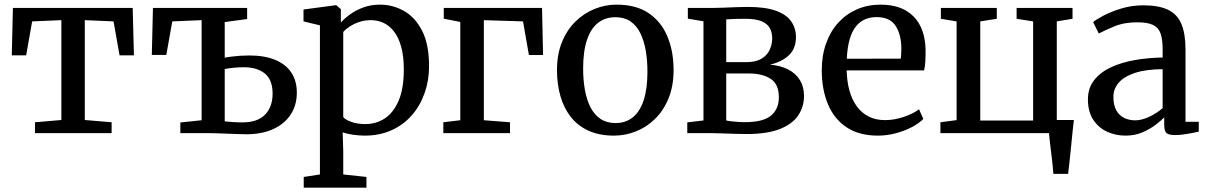

<svg xmlns="http://www.w3.org/2000/svg" viewBox="-20 -588 5336 848"><path d="M134.5 0V-48L251 -58V-499L122 -493.5L95.5 -343.5H32L37 -553H566L571.5 -343.5H508L481.5 -493.5L354.5 -499V-58L473 -48V0Z M1067.5 5Q1054.5 5 1032.8 4.2Q1011 3.5 986.5 2.5Q962 1.5 940.5 0.8Q919 0 906 0H776.5V-47L870.5 -57V-499L741 -493.5L714.5 -345.5H650.5L655.5 -553H1071.5V-504L972.5 -490.5V-333.5Q986 -336 1004 -338.2Q1022 -340.5 1042 -341.8Q1062 -343 1081.5 -343Q1148 -343 1195 -323.8Q1242 -304.5 1266.5 -267.8Q1291 -231 1291 -179Q1291 -123.5 1263.8 -82Q1236.5 -40.5 1186.5 -17.8Q1136.5 5 1067.5 5ZM1051.5 -47.5Q1117.5 -47.5 1150.8 -81.8Q1184 -116 1184 -174.5Q1184 -235 1150 -263Q1116 -291 1056.5 -291Q1035 -291 1012 -288.8Q989 -286.5 972.5 -283V-52Q988 -50 1008.8 -48.8Q1029.5 -47.5 1051.5 -47.5Z M1321.5 241V193.5L1393 182.5V-476L1320.5 -493.5V-546L1462.5 -565H1465.5L1485.5 -547.5V-488.5Q1501.5 -506.5 1526.5 -524.8Q1551.5 -543 1584.8 -555.2Q1618 -567.5 1658 -567.5Q1715 -567.5 1764.5 -539.5Q1814 -511.5 1844.5 -451.8Q1875 -392 1875 -296Q1875 -233 1855.5 -177.2Q1836 -121.5 1799 -79Q1762 -36.5 1709.2 -12.8Q1656.5 11 1590.5 11Q1566 11 1538.5 7Q1511 3 1493.5 -3.5L1496 80.5V182.5L1598.5 193.5V241ZM1593.5 -40Q1641.5 -40 1679.8 -65.2Q1718 -90.5 1740.8 -143.8Q1763.5 -197 1763.5 -281.5Q1763.5 -339 1752.2 -380.2Q1741 -421.5 1720.8 -448Q1700.5 -474.5 1674.2 -486.8Q1648 -499 1618 -499Q1590 -499 1566 -490.8Q1542 -482.5 1524 -470.5Q1506 -458.5 1496 -447V-71Q1503.5 -60 1530.8 -50Q1558 -40 1593.5 -40Z M1938 0V-48L2013 -57V-491L1940 -505.5V-553H2374L2378.5 -345H2316L2290 -493.5L2117 -499V-57L2232.5 -48V0Z M2440 -277.5Q2440 -348 2462 -402Q2484 -456 2521.5 -492.8Q2559 -529.5 2606 -548.5Q2653 -567.5 2703 -567.5Q2790.5 -567.5 2846 -529.2Q2901.5 -491 2928.2 -425.8Q2955 -360.5 2955 -279Q2955 -208.5 2933 -154.2Q2911 -100 2873.5 -63.2Q2836 -26.5 2789 -7.8Q2742 11 2691.5 11Q2626.5 11 2578.8 -11Q2531 -33 2500.5 -72.2Q2470 -111.5 2455 -164Q2440 -216.5 2440 -277.5ZM2698.5 -44.5Q2743 -44.5 2774.5 -69.5Q2806 -94.5 2822.8 -145Q2839.5 -195.5 2839.5 -271Q2839.5 -322 2831.8 -366Q2824 -410 2807.5 -442.8Q2791 -475.5 2764 -493.8Q2737 -512 2698.5 -512Q2653 -512 2621.2 -487Q2589.5 -462 2572.5 -411.8Q2555.5 -361.5 2555.5 -285.5Q2555.5 -234 2563.5 -190Q2571.5 -146 2588.5 -113.2Q2605.5 -80.5 2632.8 -62.5Q2660 -44.5 2698.5 -44.5Z M3276.5 4Q3253.5 4 3223.5 3Q3193.5 2 3166 1Q3138.5 0 3121.5 0H3015.5V-47.5L3087 -56V-494L3018 -505.5V-553H3130Q3147 -553 3172.8 -554Q3198.5 -555 3227.2 -556.2Q3256 -557.5 3281 -557.5Q3361 -557.5 3407.8 -540.2Q3454.5 -523 3475 -492.8Q3495.5 -462.5 3495.5 -424.5Q3495.5 -373 3463.8 -343.5Q3432 -314 3380.5 -302.5Q3427.5 -298.5 3461 -281.2Q3494.5 -264 3512.8 -234.5Q3531 -205 3531 -164Q3531 -117 3506 -79Q3481 -41 3425.2 -18.5Q3369.5 4 3276.5 4ZM3269.5 -48.5Q3351.5 -48.5 3385.8 -77.8Q3420 -107 3420 -158Q3420 -217 3383.2 -240.2Q3346.5 -263.5 3288 -263.5H3187.5V-56Q3195 -54 3208 -52.5Q3221 -51 3237 -49.8Q3253 -48.5 3269.5 -48.5ZM3187.5 -313.5H3275.5Q3317.5 -313.5 3342.8 -328.5Q3368 -343.5 3379.2 -367.5Q3390.5 -391.5 3390.5 -419Q3390.5 -444.5 3380 -463.8Q3369.5 -483 3343.8 -494Q3318 -505 3271.5 -505Q3250.5 -505 3228.8 -504.5Q3207 -504 3187.5 -502.5Z M3857.5 11Q3774 11 3719 -25.8Q3664 -62.5 3636.8 -127.8Q3609.5 -193 3609.5 -277.5Q3609.5 -343.5 3628.8 -397Q3648 -450.5 3683 -488.5Q3718 -526.5 3765.5 -547Q3813 -567.5 3869.5 -567.5Q3962.5 -567.5 4014 -516.2Q4065.5 -465 4068 -369Q4068 -338.5 4066.8 -316.2Q4065.5 -294 4061.5 -277H3719.5Q3720.5 -229 3731.5 -188.8Q3742.5 -148.5 3763.8 -119Q3785 -89.5 3816.2 -73.5Q3847.5 -57.5 3889 -57.5Q3930.5 -57.5 3973.2 -72.2Q4016 -87 4039 -105.5L4058 -62.5Q4040 -44 4008.5 -27.2Q3977 -10.5 3937.8 0.2Q3898.5 11 3857.5 11ZM3720 -328.5 3958.5 -329Q3959.5 -337.5 3960.2 -350.2Q3961 -363 3961 -372.5Q3961 -434 3936 -473.2Q3911 -512.5 3851.5 -512.5Q3824.5 -512.5 3801.5 -503Q3778.5 -493.5 3761 -472.2Q3743.5 -451 3733 -415.5Q3722.5 -380 3720 -328.5Z M4632.5 180Q4631 159.5 4628.5 136Q4626 112.5 4623 88Q4620 63.5 4617.2 41Q4614.5 18.5 4613 0H4133.5V-48L4205 -57.5V-493.5L4135.5 -505V-553H4382.5V-505L4309.5 -493.5V-55.5H4543V-493.5L4470 -505V-553H4717V-505L4647.5 -493.5V-58H4723Q4720.5 -38 4718 -14Q4715.5 10 4713 35.8Q4710.5 61.5 4707.8 87.2Q4705 113 4702.5 136.8Q4700 160.5 4697.5 180Z M4951.5 11Q4907 11 4869.2 -6.5Q4831.5 -24 4808.2 -59.5Q4785 -95 4785 -149Q4785 -199 4812.5 -234Q4840 -269 4886.8 -290.8Q4933.5 -312.5 4992.5 -322.8Q5051.5 -333 5115 -334V-370.5Q5115 -415 5105.5 -441Q5096 -467 5071.8 -478.2Q5047.5 -489.5 5002.5 -489.5Q4944.5 -489.5 4901 -471.2Q4857.5 -453 4833 -440L4808 -490.5Q4818.5 -500 4851.5 -517.8Q4884.5 -535.5 4931 -550Q4977.5 -564.5 5029 -564.5Q5098.5 -564.5 5139.5 -544.5Q5180.5 -524.5 5198.2 -481.2Q5216 -438 5216 -369V-50H5274.5V-6.5Q5263.5 -4 5245.5 -0.5Q5227.5 3 5207.5 5.8Q5187.5 8.5 5170.5 8.5Q5144 8.5 5133 0.5Q5122 -7.5 5122 -37V-69.5Q5110 -57 5085.5 -38Q5061 -19 5027 -4Q4993 11 4951.5 11ZM4994.5 -56.5Q5022 -56.5 5055.8 -72.2Q5089.5 -88 5115 -110.5V-282.5Q5041 -282 4992.8 -266Q4944.5 -250 4921 -222.8Q4897.5 -195.5 4897.5 -160.5Q4897.5 -124 4910.2 -101Q4923 -78 4945 -67.2Q4967 -56.5 4994.5 -56.5Z"/></svg>

Font: Merriweather 24pt
Style: Regular
Weight: 400
Designer: Eben Sorkin
Foundry: Eben Sorkin
Version: Version 2.100